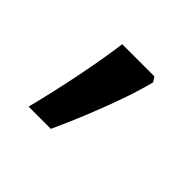

<svg xmlns="http://www.w3.org/2000/svg" viewBox="-73 -203 409 409"><g transform="rotate(45 131.5 1.5)"><path d="M190 -116 197 -105Q188 -70 174.5 -32Q161 6 145.5 44Q130 82 113 119H46Q61 60 73.5 -2Q86 -64 93 -116Z"/></g></svg>

Font: lkannada05
Style: Book
Weight: 400
Designer: Jelle Bosma - Monotype Design Team
Foundry: Monotype Imaging Inc.
Version: Version 2.003